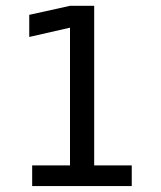

<svg xmlns="http://www.w3.org/2000/svg" viewBox="-20 -624 540 644"><path d="M87.9 -69.3H214.8V-531.2L78.1 -500V-574.2L214.8 -604.5H295.9V-69.3H421.9V0H87.9Z"/></svg>

Font: BabelStone Irk Bitig
Style: Regular
Weight: 400
Designer: Andrew West
Foundry: BabelStone
Version: Version 1.03 June 7, 2023